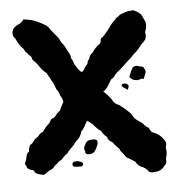

<svg xmlns="http://www.w3.org/2000/svg" viewBox="-40 -600 483 521"><g transform="rotate(-5 201.5 -340.0)"><path d="M166 -151H157Q149 -151 144 -152Q137 -158 144 -165Q146 -166 152 -166Q160 -166 166.5 -162Q173 -158 166 -151ZM178 -186Q179 -190 177 -194Q173 -199 182 -213Q186 -221 200 -221H205Q218 -220 212 -204Q206 -190 201 -186Q195 -182 189 -182Q182 -182 178 -186ZM333 -560 341 -561Q359 -553 363 -545L372 -526Q373 -520 372 -512Q371 -504 368 -499Q371 -486 366.5 -479Q362 -472 357 -469Q345 -453 338 -447Q330 -441 324 -433Q318 -428 313 -423.5Q308 -419 303 -414Q293 -404 282 -396Q278 -392 274 -386Q268 -380 265 -379Q259 -369 254 -361Q249 -353 241 -348Q254 -337 262 -325Q268 -312 281 -308L296 -296Q300 -292 303.5 -289Q307 -286 311 -282Q317 -267 333 -258Q339 -254 342 -251Q348 -242 355 -240Q361 -227 365 -226Q387 -219 398 -197Q400 -191 398 -188Q397 -185 397 -180Q398 -176 398 -172Q398 -170 398 -169Q397 -157 396 -157Q394 -151 395 -147Q395 -141 394 -139Q387 -130 382.5 -126Q378 -122 371 -120Q361 -118 355 -118Q352 -118 346 -120Q339 -132 324 -137Q316 -142 311 -151Q305 -155 299.5 -158.5Q294 -162 288 -165L279 -177Q273 -183 272 -188Q269 -192 263 -198Q257 -204 255 -208Q250 -211 246 -214.5Q242 -218 240 -225Q231 -232 228 -239Q224 -245 220 -246Q215 -251 211.5 -254.5Q208 -258 205 -262Q201 -265 197.5 -268Q194 -271 190 -273Q188 -269 186 -265.5Q184 -262 182 -258Q178 -251 172 -245Q169 -233 162 -226Q158 -222 154.5 -218.5Q151 -215 148 -210L136 -198Q133 -195 129 -189Q125 -187 122 -184Q119 -181 117 -179Q113 -173 105 -170Q102 -167 99 -164Q96 -161 92 -159Q90 -153 79 -148Q73 -146 69 -142Q66 -139 60 -137Q45 -140 40.5 -143Q36 -146 35 -151Q18 -156 17 -161Q15 -166 12 -171Q15 -180 16 -181Q18 -187 18.5 -191.5Q19 -196 21 -198Q22 -201 26 -203Q27 -216 31 -221Q38 -225 40 -229Q45 -236 48 -238Q51 -240 53 -241Q57 -245 59 -248Q63 -252 68 -253Q73 -260 77 -265Q81 -270 84 -272Q89 -276 94 -286Q104 -289 108 -296Q113 -303 120 -307Q121 -313 125 -319Q127 -322 131 -330Q129 -338 127.5 -341Q126 -344 124 -347Q121 -356 119 -359.5Q117 -363 115 -365Q111 -376 109 -381Q107 -386 105 -388Q102 -393 100 -398Q94 -406 93 -411Q84 -417 75 -430Q68 -441 57 -451Q56 -459 52 -462Q46 -466 45 -470Q41 -472 39.5 -475Q38 -478 36 -482Q29 -488 24 -496.5Q19 -505 15 -514Q11 -516 10 -522Q9 -528 10 -532Q13 -543 26 -549Q37 -553 42 -562Q62 -560 76 -554Q90 -548 103 -540Q105 -537 108 -535Q111 -532 112 -529L130 -507Q134 -503 137 -495Q139 -490 145 -484L158 -460Q160 -456 161 -453Q162 -444 164 -442L166 -439Q169 -428 172 -425Q173 -423 174 -421.5Q175 -420 176 -418Q179 -414 181.5 -411Q184 -408 188 -406Q194 -410 197 -417Q199 -421 205 -427Q205 -434 211 -440Q213 -451 221 -455Q226 -463 229 -466Q231 -468 233 -470Q235 -472 237 -474Q247 -480 246 -486Q245 -492 255 -498Q268 -512 278 -527Q285 -536 287 -537Q291 -539 292 -543Q297 -545 302 -550Q305 -553 312 -555Q322 -558 327 -560ZM311 -356 308 -347Q296 -354 293.5 -357.5Q291 -361 293 -363Q297 -365 300 -365Q304 -365 307.5 -362.5Q311 -360 311 -356ZM347 -374Q341 -371 336 -371Q323 -371 315 -381Q320 -395 324 -402.5Q328 -410 336 -410Q338 -410 338.5 -409.5Q339 -409 341 -409Q347 -407 349.5 -406.5Q352 -406 354 -406Q362 -395 360 -390Q358 -385 355.5 -378Q353 -371 351 -373Z"/></g></svg>

Font: Black And White Picture
Style: Regular
Weight: 400
Designer: AsiaSoft Inc.
Foundry: AsiaSoft Inc.
Version: Version 1.64